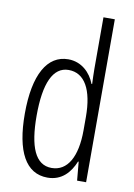

<svg xmlns="http://www.w3.org/2000/svg" viewBox="-87 -816 616 882"><g transform="rotate(10 221.5 -375.0)"><path d="M197 10C264 10 302 -35 323 -87H326L334 0H376V-760H323V-520C323 -498 324 -476 325 -449H322C303 -499 260 -542 198 -542C100 -542 44 -444 44 -262C44 -85 96 10 197 10ZM208 -37C132 -37 99 -117 99 -262C99 -413 135 -494 208 -494C283 -494 323 -422 323 -295V-233C323 -109 282 -37 208 -37Z"/></g></svg>

Font: Noto Sans Lao ExtraCondensed Light
Style: Regular
Weight: 300
Width: 2
Designer: Monotype Design Team
Foundry: Monotype Imaging Inc.
Version: Version 2.003